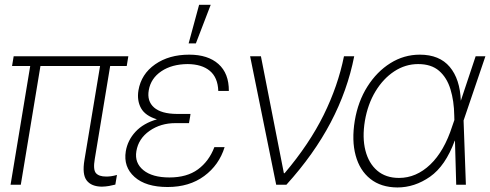

<svg xmlns="http://www.w3.org/2000/svg" viewBox="-20 -785 2083 816"><path d="M525.4 -545.9 518.6 -504.4H448.2L382.8 -109.4Q375 -64 387.7 -49.3Q400.4 -34.7 430.7 -34.7Q452.1 -34.2 477.1 -41.5L470.2 -0.5Q457 2.9 443.4 5.4Q429.7 7.8 413.1 8.3Q368.2 7.8 348.4 -18.1Q328.6 -43.9 338.9 -105L405.3 -504.4H151.9L68.4 0H24.9L108.4 -504.4H31.2L38.1 -545.9Z M647 -277.8Q597.2 -293 579.3 -325.4Q561.5 -357.9 568.4 -400.9Q580.1 -470.2 639.2 -511.5Q698.2 -552.7 784.2 -552.7Q863.8 -552.7 908.4 -512.9Q953.1 -473.1 952.6 -398.4H907.7Q905.8 -455.6 871.8 -483.9Q837.9 -512.2 777.3 -512.7Q710.4 -512.2 665.8 -482.2Q621.1 -452.1 612.3 -401.9Q604 -355 634.8 -328.1Q665.5 -301.3 731.9 -300.8H789.6L788.1 -290L783.2 -261.7H725.1Q662.6 -261.7 615.5 -228.8Q568.4 -195.8 559.6 -142.6Q551.3 -92.8 589.4 -61.8Q627.4 -30.8 700.2 -30.8Q774.4 -30.8 821.3 -65.2Q868.2 -99.6 891.1 -159.7H934.6Q911.1 -83.5 847.9 -36.9Q784.7 9.8 692.4 9.8Q599.6 9.8 551.8 -33Q503.9 -75.7 514.6 -142.1Q522.5 -189 555.9 -225.1Q589.4 -261.2 647 -277.8ZM781.7 -600.6 826.2 -764.6H875.5L812.5 -600.6Z M1153.8 0 1043 -545.9H1088.9L1186.5 -48.8H1189.5Q1294.9 -173.3 1355.7 -296.6Q1416.5 -419.9 1441.9 -545.9H1485.4Q1457 -400.9 1385.7 -265.1Q1314.5 -129.4 1197.3 0Z M1668.9 11.7Q1599.1 11.2 1554 -24.7Q1508.8 -60.5 1491.5 -124.3Q1474.1 -188 1487.8 -272Q1501.5 -354 1541.5 -417.2Q1581.5 -480.5 1639.2 -516.6Q1696.8 -552.7 1764.2 -552.7Q1847.7 -552.7 1891.4 -500.7Q1935.1 -448.7 1938.5 -356.9L2001.5 -545.9H2043L1950.2 -272.9L1960 0H1918.9L1913.6 -187H1912.6Q1873 -79.6 1807.6 -33.9Q1742.2 11.7 1668.9 11.7ZM1911.1 -274.9 1910.6 -293.5Q1909.7 -356 1894.5 -405.5Q1879.4 -455.1 1846.2 -483.9Q1813 -512.7 1757.3 -512.7Q1702.6 -512.7 1655.5 -481.7Q1608.4 -450.7 1575.7 -396.5Q1543 -342.3 1530.8 -271.5Q1519 -200.2 1533 -145.5Q1546.9 -90.8 1583.3 -59.8Q1619.6 -28.8 1675.8 -28.8Q1749 -28.8 1808.6 -85.7Q1868.2 -142.6 1902.3 -249.5Z"/></svg>

Font: Inter Display Extra Light
Style: Italic
Weight: 200
Italic angle: -9.39999°
Designer: Rasmus Andersson
Foundry: rsms
Version: Version 4.000;git-4fc901f